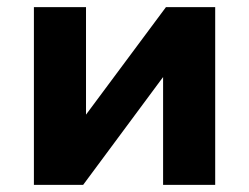

<svg xmlns="http://www.w3.org/2000/svg" viewBox="-20 -518 698 538"><path d="M75 0V-498H221V-182H210L445 -498H583V0H437V-317H448L213 0Z"/></svg>

Font: Nunito Sans 9pt ExtraBold
Style: Regular
Weight: 800
Version: Version 3.101;gftools[0.9.27]